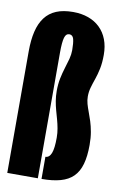

<svg xmlns="http://www.w3.org/2000/svg" viewBox="-84 -776 512 824"><g transform="rotate(10 172.0 -364.5)"><path d="M8 0V-529.5Q8 -579.1 16.9 -616.4Q25.8 -653.8 44.8 -678.9Q63.8 -704.1 94 -716.7Q124.2 -729.2 167 -729.2Q203.6 -729.2 233.4 -718.5Q263.2 -707.8 284.3 -687.2Q305.4 -666.8 316.7 -637.3Q328 -607.9 328 -570.5Q328 -536.4 322.6 -510.1Q317.1 -483.8 309.7 -462.7Q302.2 -441.6 296.8 -422.4Q291.4 -403.2 291.4 -383.2Q291.4 -367 295.8 -351.2Q300.2 -335.5 306.8 -318.1Q313.4 -300.8 319.9 -280.5Q326.4 -260.2 330.8 -235.3Q335.2 -210.4 335.2 -179.4Q335.2 -129.9 325.5 -95.6Q315.8 -61.2 294.7 -40.2Q273.6 -19.1 239.6 -9.6Q205.5 0 157.2 0V-96.5Q165.6 -96.5 172 -101.9Q178.4 -107.2 182.6 -118Q186.8 -128.8 188.8 -145.6Q190.8 -162.4 190.8 -185.6Q190.8 -206.4 187.2 -225.5Q183.8 -244.6 178.6 -263.1Q173.4 -281.6 168.1 -300.6Q162.9 -319.5 159.4 -339.9Q155.9 -360.4 155.9 -383Q155.9 -413 161.1 -438.5Q166.4 -464 173.4 -486.2Q180.5 -508.4 185.8 -528.4Q191 -548.4 191 -567.2Q191 -597.9 186.6 -615.1Q182.1 -632.2 167 -632.2Q160 -632.2 155.1 -627.8Q150.1 -623.4 147.1 -613.4Q144.1 -603.4 142.7 -587.4Q141.2 -571.4 141.2 -548.4V0Z"/></g></svg>

Font: Anybody UltraCondensed Thin
Style: Regular
Weight: 100
Width: 1
Designer: Tyler Finck
Foundry: Etcetera Type Company
Version: Version 1.110